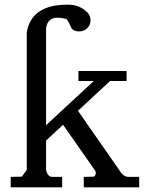

<svg xmlns="http://www.w3.org/2000/svg" viewBox="-20 -805 635 825"><path d="M178 -75Q185 -45 204 -45H247V0H26V-45L74 -46L95 -75V-665Q114 -785 270 -785H271Q322 -785 355 -752Q369 -738 369 -718Q369 -698 355 -684Q341 -670 319 -670Q297 -670 287 -684Q271 -722 263 -724Q242 -729 225 -729Q185 -729 178 -684V-267L383 -457H317V-500H524V-457H453L315 -329L492 -75Q509 -45 532 -45H578V0H340V-45L384 -46Q395 -56 390 -70L251 -269L178 -201Z"/></svg>

Font: Sawarabi Mincho
Style: Regular
Weight: 400
Version: Version 1.00